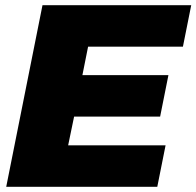

<svg xmlns="http://www.w3.org/2000/svg" viewBox="-20 -721 758 741"><path d="M686 -541H320L298 -431H630L598 -271H266L243 -160H619L587 0H4L144 -701H718Z"/></svg>

Font: TypoPRO Montserrat
Style: Italic
Weight: 800
Italic angle: -11.3°
Designer: Julieta Ulanovsky
Foundry: Julieta Ulanovsky
Version: Version 6.001